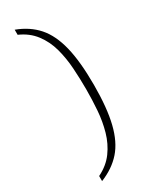

<svg xmlns="http://www.w3.org/2000/svg" viewBox="-224 -789 740 949"><g transform="rotate(-30 146.0 -315.0)"><path d="M52 117V88Q107 61 139 17Q171 -27 186.5 -81.5Q202 -136 206.5 -195.5Q211 -255 211 -315Q211 -375 207 -436Q203 -497 188 -552Q173 -607 140 -650.5Q107 -694 52 -718V-747Q124 -720 168.5 -669.5Q213 -619 234 -533.5Q255 -448 255 -315Q255 -184 234 -98.5Q213 -13 168.5 37.5Q124 88 52 117Z"/></g></svg>

Font: Noto Serif Khmer ExtraLight
Style: Regular
Weight: 250
Version: Version 2.003